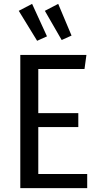

<svg xmlns="http://www.w3.org/2000/svg" viewBox="-20 -973 511 993"><path d="M417 -616H178V-388H385V-316H178V-73H431V0H85V-689H427ZM223 -785 172 -762 77 -917 146 -953ZM350 -789 299 -766 212 -917 281 -953Z"/></svg>

Font: Fira Sans Condensed
Style: Regular
Weight: 400
Width: 3
Designer: bBox Type GmbH & Carrois Corporate GbR & Edenspiekermann AG
Foundry: bBox Type GmbH & Carrois Corporate GbR & Edenspiekermann AG
Version: Version 4.301